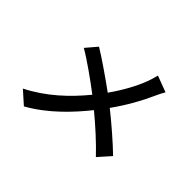

<svg xmlns="http://www.w3.org/2000/svg" viewBox="-169 -1036 1339 1339"><g transform="rotate(45 500.0 -366.5)"><path d="M705 -773C700 -750 690 -718 682 -696C653 -618 602 -526 542 -441C458 -502 342 -583 272 -625L203 -544C278 -501 396 -416 476 -355C378 -235 255 -119 103 -43L196 40C352 -47 473 -179 560 -287C647 -215 733 -137 801 -65L881 -155C816 -218 714 -307 627 -376C697 -474 751 -571 788 -655C798 -677 813 -708 825 -728Z"/></g></svg>

Font: Noto Sans Japanese Medium
Style: Regular
Weight: 500
Designer: Ryoko NISHIZUKA (kana & ideographs); Paul D. Hunt (Latin, Greek & Cyrillic); Wenlong ZHANG (bopomofo); Sandoll Communica
Foundry: Adobe Systems Incorporated
Version: Version 1.000;PS 1;hotconv 1.0.78;makeotf.lib2.5.61930